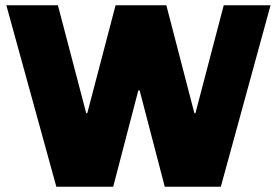

<svg xmlns="http://www.w3.org/2000/svg" viewBox="-20 -706 1047 726"><path d="M193 0 4 -686H199L306 -278H310L417 -686H609L715 -278H719L826 -686H1003L815 0H603L508 -364H503L408 0Z"/></svg>

Font: Chivo Medium ExtraBold
Style: Regular
Weight: 800
Version: Version 2.002